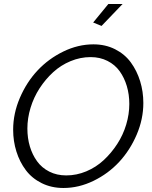

<svg xmlns="http://www.w3.org/2000/svg" viewBox="-20 -937 762 962"><path d="M488.8 -807.1 446.8 -824.2 522.9 -917H594.2ZM45.9 -287.1Q45.9 -368.2 79.6 -446.8Q113.3 -525.4 168.2 -584Q223.1 -642.6 297.1 -678.7Q371.1 -714.8 448.2 -714.8Q508.3 -714.8 556.9 -690.2Q605.5 -665.5 635.7 -624Q666 -582.5 682.1 -530.3Q698.2 -478 698.2 -420.9Q698.2 -340.3 664.8 -262.2Q631.3 -184.1 576.9 -125.5Q522.5 -66.9 448.7 -31Q375 4.9 297.9 4.9Q237.8 4.9 189 -19.3Q140.1 -43.5 109.4 -84.5Q78.6 -125.5 62.3 -177.5Q45.9 -229.5 45.9 -287.1ZM627.9 -416Q627.9 -463.4 615.5 -505.4Q603 -547.4 579.6 -580.1Q556.2 -612.8 518.6 -631.8Q481 -650.9 434.1 -650.9Q382.3 -650.9 333.5 -630.6Q284.7 -610.4 246.1 -575Q207.5 -539.6 178.2 -494.4Q148.9 -449.2 133.1 -397Q117.2 -344.7 117.2 -293Q117.2 -245.1 129.6 -203.4Q142.1 -161.6 165.8 -128.9Q189.5 -96.2 227.1 -77.1Q264.6 -58.1 312 -58.1Q363.8 -58.1 412.6 -78.6Q461.4 -99.1 499.8 -134.8Q538.1 -170.4 567.4 -215.6Q596.7 -260.7 612.3 -312.7Q627.9 -364.7 627.9 -416Z"/></svg>

Font: Rawline
Style: Italic
Weight: 400
Italic angle: -12°
Designer: Matt McInerney, Pablo Impallari, Rodrigo Fuenzalida
Foundry: Matt McInerney, Pablo Impallari, Rodrigo Fuenzalida
Version: Version 4.020;PS 004.020;hotconv 1.0.88;makeotf.lib2.5.64775